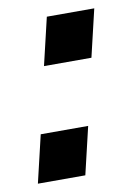

<svg xmlns="http://www.w3.org/2000/svg" viewBox="-63 -530 402 574"><g transform="rotate(-10 137.5 -243.5)"><path d="M6 0 40 -144H184L150 0ZM85 -343 119 -487H263L229 -343Z"/></g></svg>

Font: Instrument Sans SemiBold
Style: Italic
Weight: 600
Italic angle: -13°
Designer: Rodrigo Fuenzalida
Foundry: fragTYPE
Version: Version 1.000;gftools[0.9.28]